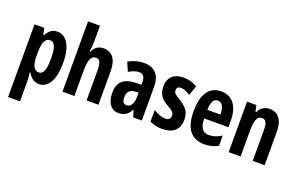

<svg xmlns="http://www.w3.org/2000/svg" viewBox="-112 -1235 3030 1951"><g transform="rotate(20 1403.0 -260.0)"><path d="M306 -556C259 -556 223 -539 189 -475H182L164 -546H60V240H189V10C189 -3 187 -29 182 -72H189C219 -16 260 10 310 10C408 10 468 -96 468 -272C468 -454 406 -556 306 -556ZM268 -448C317 -448 337 -389 337 -271C337 -157 316 -101 268 -101C214 -101 189 -150 189 -259V-287C189 -400 214 -448 268 -448Z M690 -589V-760H561V0H690V-264C690 -386 708 -441 768 -441C805 -441 822 -405 822 -325V0H950V-362C950 -486 901 -557 806 -557C750 -557 709 -529 688 -477H680C686 -507 690 -556 690 -589Z M1239 -558C1184 -558 1125 -541 1075 -512L1116 -416C1162 -442 1194 -453 1229 -453C1272 -453 1291 -421 1291 -370V-341L1219 -338C1102 -333 1040 -279 1040 -163C1040 -74 1076 10 1167 10C1231 10 1268 -17 1301 -73H1304L1325 0H1419V-363C1419 -494 1355 -558 1239 -558ZM1253 -253 1291 -255V-204C1291 -136 1262 -93 1219 -93C1187 -93 1170 -113 1170 -161C1170 -216 1197 -251 1253 -253Z M1823 -160C1823 -249 1770 -291 1709 -330C1641 -371 1635 -384 1635 -408C1635 -434 1649 -448 1679 -448C1723 -448 1747 -430 1781 -409L1819 -514C1769 -544 1723 -556 1672 -556C1567 -556 1506 -500 1506 -405C1506 -322 1539 -274 1613 -233C1692 -190 1690 -173 1690 -149C1690 -118 1673 -100 1640 -100C1590 -100 1542 -122 1506 -145V-20C1549 0 1591 10 1642 10C1753 10 1823 -43 1823 -160Z M2078 -555C1949 -555 1881 -455 1881 -270C1881 -98 1943 10 2097 10C2151 10 2200 -1 2244 -28V-138C2195 -107 2154 -94 2106 -94C2042 -94 2008 -140 2007 -237H2269V-310C2269 -460 2201 -555 2078 -555ZM2077 -455C2125 -455 2149 -407 2149 -330H2007C2009 -421 2037 -455 2077 -455Z M2603 -556C2553 -556 2507 -534 2483 -479H2473L2460 -546H2358V0H2487V-264C2487 -394 2506 -442 2562 -442C2605 -442 2618 -402 2618 -325V0H2747V-362C2747 -488 2693 -556 2603 -556Z"/></g></svg>

Font: Noto Sans Kannada ExtraCondensed
Style: Bold
Weight: 700
Width: 2
Designer: Jelle Bosma - Monotype Design Team
Foundry: Monotype Imaging Inc.
Version: Version 2.005